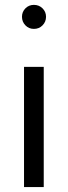

<svg xmlns="http://www.w3.org/2000/svg" viewBox="-20 -760 276 780"><path d="M117.7 -642.6Q97.2 -642.6 83.3 -657Q69.3 -671.4 69.3 -691.9Q69.3 -711.9 83.3 -726.1Q97.2 -740.2 117.7 -740.2Q138.7 -740.2 152.8 -726.1Q167 -711.9 167 -691.9Q167 -671.4 152.8 -657Q138.7 -642.6 117.7 -642.6ZM157.7 0H77.6V-488.3H157.7Z"/></svg>

Font: Kumbh Sans
Style: Regular
Weight: 400
Version: Version 1.005